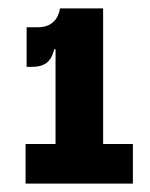

<svg xmlns="http://www.w3.org/2000/svg" viewBox="-20 -947 359 458"><path d="M136.5 -927H226V-603.5H297V-509H41V-603.5H112.5V-888ZM43.5 -882H70Q93 -882 106.5 -894Q120 -906 123 -927H143.5L126.5 -829.5H109.5Q103.5 -806 90.8 -796.8Q78 -787.5 57 -787.5H43.5Z"/></svg>

Font: Hepta Slab
Style: Bold
Weight: 700
Designer: Michael LaGattuta
Foundry: Michael LaGattuta
Version: Version 1.100